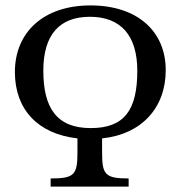

<svg xmlns="http://www.w3.org/2000/svg" viewBox="-20 -689 667 709"><path d="M592 -430C592 -573 488 -669 314 -669C141 -669 35 -570 35 -423C35 -284 121 -194 266 -178V-126C266 -44 255 -30 167 -30V0H455V-30C367 -30 357 -45 357 -127V-178C503 -193 592 -291 592 -430ZM487 -428C487 -282 439 -216 315 -216C189 -216 140 -291 140 -428C140 -560 199 -627 312 -627C426 -627 487 -558 487 -428Z"/></svg>

Font: STIX Two Math
Style: Regular
Weight: 400
Designer: Ross Mills, John Hudson & Paul Hanslow, Tiro Typeworks Ltd; with portions MicroPress Inc., with additions and correction
Foundry: Tiro Typeworks Ltd
Version: Version 2.02 b142